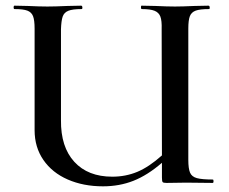

<svg xmlns="http://www.w3.org/2000/svg" viewBox="-20 -645 808 677"><path d="M730 0 636 -1 567 0Q556 0 553.5 -3Q551 -6 551 -19V-71Q500 -27 450.5 -7.5Q401 12 343 12Q274 12 219 -12Q164 -36 133 -81Q102 -126 102 -186V-544Q102 -574 96.5 -588Q91 -602 76.5 -607.5Q62 -613 31 -613Q28 -613 28 -619Q28 -625 31 -625L78 -624Q120 -622 147 -622Q174 -622 218 -624L266 -625Q270 -625 270.5 -619Q271 -613 268 -613Q236 -613 221 -607Q206 -601 201 -586.5Q196 -572 195 -542V-221Q194 -127 242 -74.5Q290 -22 376 -22Q423 -22 464 -39Q505 -56 551 -97L550 -542Q551 -572 545.5 -586.5Q540 -601 525 -607Q510 -613 480 -613Q477 -613 477 -619Q477 -625 479 -625L528 -624Q570 -622 597 -622Q622 -622 666 -624L715 -625Q719 -625 719.5 -619Q720 -613 717 -613Q685 -613 670 -607.5Q655 -602 649.5 -588Q644 -574 644 -544V-81Q644 -51 650 -36.5Q656 -22 674 -17Q692 -12 730 -12Q733 -12 733 -6Q733 0 730 0Z"/></svg>

Font: Cormorant Upright SemiBold
Style: Regular
Weight: 600
Designer: Christian Thalmann (Catharsis Fonts)
Foundry: Catharsis Fonts
Version: Version 3.302